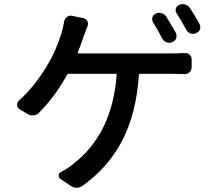

<svg xmlns="http://www.w3.org/2000/svg" viewBox="-20 -850 1040 928"><path d="M944.3 -734.4Q948.2 -727.5 948.2 -719.7Q948.2 -714.8 947.3 -709Q942.4 -696.3 928.7 -690.4L927.7 -689.5Q914.1 -683.6 900.4 -688.5Q886.7 -693.4 879.9 -707Q856.4 -750 834 -785.2Q826.2 -795.9 830.1 -808.6Q834 -821.3 845.7 -826.2Q854.5 -830.1 862.3 -830.1Q868.2 -830.1 875 -828.1Q889.6 -824.2 897.5 -811.5Q922.9 -774.4 944.3 -734.4ZM830.1 -691.4Q835.9 -679.7 831.5 -666Q827.1 -652.3 814.5 -647.5L811.5 -645.5Q798.8 -640.6 785.2 -645.5Q771.5 -650.4 764.6 -663.1Q741.2 -708 719.7 -742.2Q712.9 -753.9 716.8 -766.6Q720.7 -779.3 733.4 -784.2Q741.2 -788.1 749 -788.1Q754.9 -788.1 761.7 -786.1Q776.4 -781.2 784.2 -768.6Q806.6 -732.4 830.1 -691.4ZM355.5 -595.7Q354.5 -591.8 358.4 -591.8H807.6Q842.8 -591.8 871.1 -593.8Q885.7 -594.7 896 -585.9Q906.2 -577.1 906.2 -563.5V-524.4Q906.2 -510.7 896 -501Q885.7 -491.2 871.1 -492.2Q847.7 -493.2 807.6 -493.2H656.2Q652.3 -493.2 651.4 -488.3Q638.7 -299.8 569.8 -168.9Q501 -38.1 378.9 47.9Q365.2 57.6 350.6 57.6Q335.9 57.6 321.3 47.9L271.5 14.6Q262.7 7.8 263.7 -2.9Q264.6 -13.7 274.4 -18.6Q307.6 -35.2 330.1 -54.7Q522.5 -200.2 543.9 -488.3Q543.9 -493.2 540 -493.2H311.5Q306.6 -493.2 304.7 -489.3Q243.2 -378.9 168 -304.7Q157.2 -293.9 141.6 -292.5Q126 -291 113.3 -298.8L73.2 -323.2Q62.5 -330.1 62.5 -343.8Q62.5 -355.5 71.3 -363.3Q150.4 -433.6 218.8 -551.8Q250 -605.5 277.3 -690.4Q285.2 -718.8 290 -745.1Q292 -759.8 303.7 -767.6Q311.5 -774.4 321.3 -774.4Q325.2 -774.4 328.1 -773.4L381.8 -762.7Q395.5 -759.8 401.9 -748Q408.2 -736.3 403.3 -723.6Q399.4 -714.8 394 -700.2Q388.7 -685.5 386.7 -680.7Q370.1 -630.9 355.5 -595.7Z"/></svg>

Font: Gen Jyuu GothicL Medium
Style: Regular
Weight: 500
Designer: [Source Han Sans]
Ryoko NISHIZUKA  (kana & ideographs); Paul D. Hunt (Latin, Greek & Cyrillic); Wenlong ZHANG  (bopomofo
Version: Version 1.002.20150607